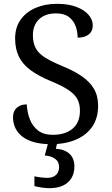

<svg xmlns="http://www.w3.org/2000/svg" viewBox="-20 -744 584 1004"><path d="M247 10Q198 10 160.5 0Q123 -10 98 -29Q73 -48 60.5 -74Q48 -100 48 -131Q48 -151 56.5 -166Q65 -181 81 -189.5Q97 -198 120 -198Q122 -157 136 -120.5Q150 -84 179 -61.5Q208 -39 255 -39Q322 -39 360 -71.5Q398 -104 398 -165Q398 -202 383.5 -227.5Q369 -253 335.5 -275Q302 -297 243 -321Q181 -347 140 -377Q99 -407 79 -447.5Q59 -488 59 -543Q59 -600 87.5 -640.5Q116 -681 165.5 -702.5Q215 -724 278 -724Q338 -724 379.5 -708Q421 -692 443 -666.5Q465 -641 465 -612Q465 -580 443.5 -563.5Q422 -547 386 -547Q386 -578 375.5 -607Q365 -636 340.5 -655Q316 -674 274 -674Q216 -674 184 -643Q152 -612 152 -560Q152 -520 166.5 -492.5Q181 -465 215 -443.5Q249 -422 307 -398Q366 -374 407.5 -345.5Q449 -317 471 -280Q493 -243 493 -191Q493 -127 463 -82.5Q433 -38 377.5 -14Q322 10 247 10ZM237 240Q221 240 199.5 237Q178 234 160 229V178Q178 182 196.5 184Q215 186 228 186Q257 186 273 170.5Q289 155 289 130Q289 101 267.5 86Q246 71 214 69L235 -9H282L272 34Q305 36 326.5 48Q348 60 358.5 79.5Q369 99 369 126Q369 179 335 209.5Q301 240 237 240Z"/></svg>

Font: Noto Serif Bengali
Style: Regular
Weight: 400
Designer: Juan Bruce, Universal Thirst, Indian Type Foundry and the Monotype Design Team.
Foundry: Monotype Imaging Inc.
Version: Version 2.003